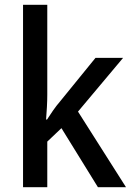

<svg xmlns="http://www.w3.org/2000/svg" viewBox="-20 -780 550 800"><path d="M177 -386Q177 -362 175.5 -334.5Q174 -307 172 -282H176Q186 -298 201 -319.5Q216 -341 230 -357L378 -539H493L305 -315L505 0H388L236 -246L177 -190V0H76V-760H177Z"/></svg>

Font: Noto Sans Malayalam SemiCondensed Medium
Style: Regular
Weight: 500
Width: 4
Designer: Jelle Bosma - Monotype Design Team
Foundry: Monotype Imaging Inc.
Version: Version 2.104; ttfautohint (v1.8.4.7-5d5b)